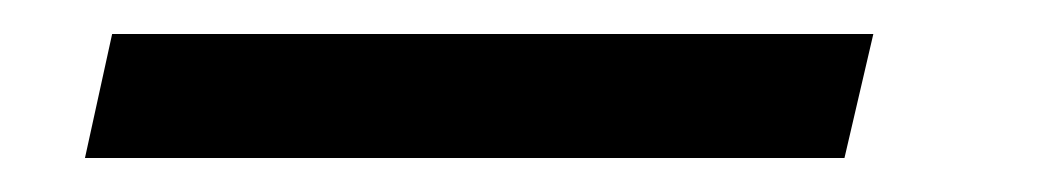

<svg xmlns="http://www.w3.org/2000/svg" viewBox="-20 59 617 113"><path d="M46 79H494L477 152H30Z"/></svg>

Font: Titillium Web
Style: Italic
Weight: 400
Italic angle: -13°
Version: Version 1.002;PS 57.000;hotconv 1.0.70;makeotf.lib2.5.55311